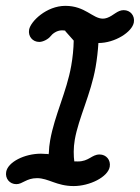

<svg xmlns="http://www.w3.org/2000/svg" viewBox="-32 -629 475 653"><path d="M-11 -44.5C-15 -21.8 0.8 -2.7 23.5 -2.7C45.2 -2.7 57.2 -23.1 94 -23.1C132.8 -23.1 160.3 3.8 218.5 3.8C273.1 3.8 335 -26.8 341.2 -61.8C345.2 -84.5 329.5 -103.6 306.7 -103.6C279.6 -103.6 271 -79.9 232.5 -79.9C231.3 -79.9 230.1 -79.9 228.9 -80H220.7C218.3 -97.6 217.3 -125.4 222.4 -154.2C235.4 -228.1 276.8 -308.1 293.1 -400.5C297.9 -428 301 -455.5 302.7 -482.7C359 -482.7 417.4 -520.1 423.2 -552.7C427.2 -575.5 411.5 -594.5 388.7 -594.5C367 -594.5 354.4 -576 332.3 -568.2C327.2 -566.4 322.4 -565.6 317.8 -565.6C283.3 -565.6 257.7 -609.1 190.4 -609.1C125.8 -609.1 72 -556 67 -528.2C63 -505.5 78.8 -486.4 101.5 -486.4C114.2 -486.4 132.2 -495.5 140.5 -506.4C144.8 -512.2 159.5 -525.8 178.7 -525.8C180.4 -525.8 182.1 -525.7 183.8 -525.5C185.7 -525.5 187.5 -525.5 190 -524.5C190.6 -522.7 191.2 -520.9 192.9 -520L218.7 -490.9C218.2 -462.9 215.3 -434 210.2 -405.2C194.6 -316.5 153.7 -237.4 138.6 -151.9C136.1 -137.8 134.5 -123.5 134.1 -109.1L133.3 -104.5C129.8 -105.5 127.1 -105.5 123.4 -105.5C118.1 -106 112.7 -106.3 107.3 -106.3C51.1 -106.3 -5.1 -77.9 -11 -44.5Z"/></svg>

Font: TudorRose
Style: Oblique
Weight: 500
Italic angle: 10°
Version: Version 001.000